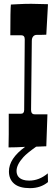

<svg xmlns="http://www.w3.org/2000/svg" viewBox="-20 -770 293 1008"><path d="M109.9 -564Q109.9 -585 90.8 -585H34.2Q34.2 -719.7 37.1 -746.1Q55.7 -747.1 73.2 -748Q108.4 -750 144 -750Q175.3 -750 231.9 -748L223.1 -587.9Q213.4 -587.4 204.6 -587.2Q195.8 -586.9 187.5 -586.9H172.9Q161.1 -586.9 154.1 -578.6Q147 -570.3 147 -555.2Q147 -555.2 143.1 -192.9Q143.1 -169.9 162.1 -169.9H229L223.1 -2Q216.3 -2 208.5 -1.5Q200.7 -1 190.9 -0.7Q181.2 -0.5 169.9 0Q121.6 34.2 103 54.7Q66.9 94.7 66.9 127Q66.9 162.6 101.6 173.8Q114.3 178.2 132.8 178.2Q186 178.2 231 140.1L231.9 186Q193.4 217.8 137.5 217.8Q81.5 217.8 54.2 194.3Q26.9 170.9 26.9 129.9Q26.9 62.5 111.8 1Q64.9 3.9 24.9 3.9L25.9 -64.5V-172.9H89.8Q106.9 -172.9 106.9 -192.9L109.4 -498.5Z"/></svg>

Font: Smokum
Style: Regular
Weight: 400
Designer: Astigmatic (AOETI)
Foundry: Astigmatic (AOETI)
Version: Version 1.001